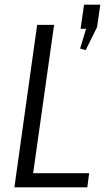

<svg xmlns="http://www.w3.org/2000/svg" viewBox="-20 -807 452 827"><path d="M106 -61H364L356 0H42L140 -700H213L116 -13ZM412 -787 398 -690 349 -591 325 -598 374 -759 388 -683H327L342 -787Z"/></svg>

Font: Pathway Extreme SemiCondensed Light
Style: Italic
Weight: 300
Width: 4
Italic angle: -8°
Version: Version 1.001;gftools[0.9.26]